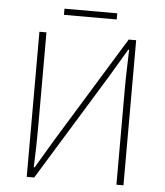

<svg xmlns="http://www.w3.org/2000/svg" viewBox="-54 -822 748 870"><g transform="rotate(5 320.0 -387.0)"><path d="M100 0V-660H132V-232Q132 -186 131 -140Q130 -94 128 -46H132L208 -174L506 -660H540V0H508V-434Q508 -481 509.5 -524.5Q511 -568 512 -614H508L432 -486L134 0ZM204 -746V-774H444V-746Z"/></g></svg>

Font: Source Sans 3 VF
Style: Regular
Weight: 200
Designer: Paul D. Hunt
Foundry: Adobe
Version: Version 3.046;hotconv 1.0.118;makeotfexe 2.5.65603